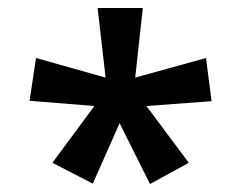

<svg xmlns="http://www.w3.org/2000/svg" viewBox="-20 -765 593 480"><path d="M111 -358 216 -500 54 -513 70 -620 244 -571 224 -745H337L318 -571L495 -620L509 -512L346 -500L452 -358L355 -305L279 -457L212 -306Z"/></svg>

Font: Noto Sans Devanagari UI ExtraCondensed SemiBold
Style: Regular
Weight: 600
Width: 2
Designer: Jelle Bosma - Monotype Design Team
Foundry: Monotype Imaging Inc.
Version: Version 2.004; ttfautohint (v1.8.4.7-5d5b)